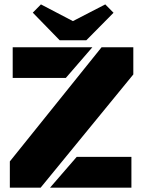

<svg xmlns="http://www.w3.org/2000/svg" viewBox="-20 -866 661 886"><path d="M25.4 -121.1 448.7 -647.9H595.2V-522.5L167.5 0H25.4ZM586.4 0H210.9L334 -142.1H586.4ZM38.6 -647.9H406.2L283.7 -506.3H38.6ZM378.4 -680.2H255.4L131.3 -807.6L168.9 -845.7L316.4 -768.6L465.8 -845.7L503.9 -807.1Z"/></svg>

Font: Black Ops One
Style: Regular
Weight: 400
Designer: James Grieshaber
Foundry: James Grieshaber
Version: Version 1.002